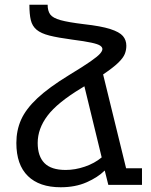

<svg xmlns="http://www.w3.org/2000/svg" viewBox="-20 -780 639 810"><path d="M438 0H437L422 -60H421Q393 -32 345.5 -11Q298 10 236 10Q146 10 97.5 -37.5Q49 -85 49 -177Q49 -230 69 -275Q89 -320 137.5 -365.5Q186 -411 271 -463Q332 -500 362 -521Q392 -542 402 -553.5Q412 -565 412 -573Q412 -581 402.5 -587.5Q393 -594 365.5 -600Q338 -606 284 -613Q224 -621 188.5 -630Q153 -639 134.5 -654.5Q116 -670 110 -695Q104 -720 104 -760H181Q181 -734 192 -719Q203 -704 235.5 -695Q268 -686 334 -678Q406 -670 445 -657.5Q484 -645 498.5 -628Q513 -611 513 -587Q513 -569 506.5 -552.5Q500 -536 479 -515.5Q458 -495 415 -466L512 -70H579V0ZM139 -177Q139 -121 167.5 -92Q196 -63 257 -63Q297 -63 338 -77Q379 -91 409 -116L336 -416Q330 -412 323 -408Q222 -347 180.5 -292Q139 -237 139 -177Z"/></svg>

Font: Noto Sans Living
Style: Regular
Weight: 400
Designer: Monotype Design Team
Foundry: Monotype Imaging Inc.
Version: Version 2.013; ttfautohint (v1.8.4.7-5d5b)